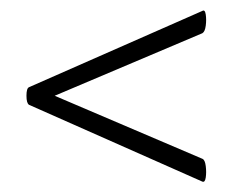

<svg xmlns="http://www.w3.org/2000/svg" viewBox="-20 -375 447 370"><path d="M36 -173Q31 -176 31 -190.5Q31 -205 36 -207L370 -354Q375 -357 376.5 -347Q378 -337 376.5 -325.5Q375 -314 370 -311L56 -178V-203L370 -69Q375 -67 376.5 -55Q378 -43 376.5 -33Q375 -23 370 -25Z"/></svg>

Font: Cormorant Light Medium
Style: Regular
Weight: 500
Version: Version 4.000